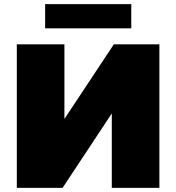

<svg xmlns="http://www.w3.org/2000/svg" viewBox="-20 -916 859 936"><path d="M62 0V-700H294V-336L535 -700H757V0H525V-363L285 0ZM200 -778V-896H620V-778Z"/></svg>

Font: Montserrat-Alt1 Black
Style: Regular
Weight: 900
Designer: Differentunic
Foundry: Differentunic
Version: Version 7.222